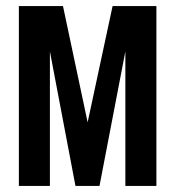

<svg xmlns="http://www.w3.org/2000/svg" viewBox="-20 -611 576 631"><path d="M42 0V-591H187L268 -209L350 -591H494V0H392V-442L307 0H228L144 -442V0Z"/></svg>

Font: Alumni Sans Thin
Style: Bold
Weight: 700
Version: Version 1.018